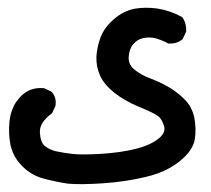

<svg xmlns="http://www.w3.org/2000/svg" viewBox="-20 -289 540 491"><path d="M153.8 180.7Q122.1 175.8 92.8 168Q61.5 160.2 37.6 136.7Q29.8 128.9 23.7 120.4Q17.6 111.8 13.4 102.1Q9.3 92.3 6.8 82Q1 52.2 4.4 19.5Q5.4 12.7 6.8 6.1Q8.3 -0.5 10.5 -6.6Q12.7 -12.7 15.6 -18.6Q18.6 -24.4 22.5 -29.8Q26.4 -35.2 30.8 -40Q54.7 -66.9 91.8 -63.5H93.3L94.7 -62.5L109.4 -55.7L111.3 -54.7L112.8 -53.2Q124.5 -40.5 122.1 -19.5L121.6 -17.6L121.1 -16.6L114.3 -2L113.3 0.5L111.3 2Q81.1 24.4 82 48.8Q83 74.2 94.2 84Q106.9 94.2 122.6 97.7Q140.1 101.6 164.1 104.5Q188 107.4 237.3 104.5Q286.6 101.6 326.7 91.8Q365.7 82 386.7 64.5Q404.8 49.3 399.4 32.7Q396 22.5 391.6 15.9Q387.2 9.3 381.3 5.9Q367.7 -2.9 333.5 -16.6Q297.9 -31.7 272.5 -51.8Q246.1 -72.8 235.8 -95.9Q225.6 -119.1 226.6 -143.6Q226.6 -148.4 227.3 -153.1Q228 -157.7 228.8 -162.6Q229.5 -167.5 230.7 -172.4Q231.9 -177.2 233.4 -182.4Q234.9 -187.5 236.8 -192.4Q246.6 -218.8 271 -239.7Q283.2 -250.5 296.4 -257.1Q309.6 -263.7 323.7 -266.6Q351.6 -271.5 382.8 -267.1Q414.6 -262.2 444.3 -246.1L446.3 -244.6L447.8 -242.7Q457 -228 456.1 -209.5V-207.5L455.1 -206.1L448.2 -191.4L447.3 -189L445.8 -188Q432.1 -176.8 412.6 -177.7H410.2L408.7 -178.7Q405.3 -180.7 402.1 -182.1Q398.9 -183.6 395.8 -184.8Q392.6 -186 389.4 -187.3Q386.2 -188.5 383.1 -189.5Q379.9 -190.4 376.5 -191.4Q361.3 -194.8 345.7 -191.4Q331.5 -188.5 321 -176.3Q310.5 -164.1 309.1 -143.6Q308.6 -136.7 310.1 -131.3Q311.5 -126 314.5 -121.1Q317.4 -116.2 322.8 -111.8Q339.8 -97.7 363.3 -88.9Q389.2 -79.1 410.2 -66.9Q417.5 -63 424.3 -58.1Q431.2 -53.2 437.7 -47.9Q444.3 -42.5 450.7 -36.1Q460.9 -26.4 467.5 -14.2Q474.1 -2 477.1 12.7Q482.4 41 478 67.9Q472.7 97.2 437.5 125Q426.3 133.8 412.8 141.1Q399.4 148.4 384.3 154.1Q369.1 159.7 352.1 163.6Q301.3 175.8 243.9 179.7Q186.5 183.6 154.3 180.7Z"/></svg>

Font: NaikaiFont
Style: Bold
Weight: 700
Version: Version 1.89